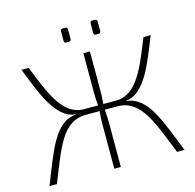

<svg xmlns="http://www.w3.org/2000/svg" viewBox="-121 -984 1127 1108"><g transform="rotate(-15 443.0 -429.5)"><path d="M348 -775H363C372 -775 377 -780 377 -789V-845C377 -854 372 -859 363 -859H348C339 -859 335 -854 335 -845V-789C335 -780 339 -775 348 -775ZM525 -775H540C549 -775 554 -780 554 -789V-845C554 -854 549 -859 540 -859H525C516 -859 512 -854 512 -845V-789C512 -780 516 -775 525 -775ZM594 -359V-361C710 -372 768 -538 829 -690H786C723 -536 668 -377 539 -377H462C465 -405 466 -429 466 -459V-690H427V-459C427 -429 428 -405 431 -377H346C217 -377 162 -536 100 -690H57C117 -538 175 -372 292 -361V-359C165 -350 114 -186 40 0H84C162 -192 206 -343 349 -343H431C428 -314 427 -288 427 -260V0H466V-260C466 -288 465 -314 462 -343H537C679 -343 724 -192 802 0H846C772 -186 721 -350 594 -359Z"/></g></svg>

Font: Exo 2 Extra Light
Style: Regular
Weight: 250
Designer: Natanael Gama
Version: Version 1.001;PS 001.001;hotconv 1.0.88;makeotf.lib2.5.64775